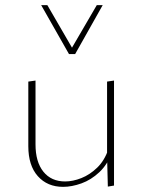

<svg xmlns="http://www.w3.org/2000/svg" viewBox="-20 -723 553 746"><path d="M225 3Q164 3 127 -38.5Q90 -80 90 -155V-406L118 -410V-162Q118 -94 148.5 -56Q179 -18 233 -18Q263 -18 296 -31Q329 -44 357.5 -71.5Q386 -99 401 -143L415 -131Q398 -84 366 -54Q334 -24 296.5 -10.5Q259 3 225 3ZM399 2 396 -115V-406L423 -410V-2ZM248 -513 254 -528 356 -703H379L272 -513ZM248 -513 140 -703H164L266 -527L272 -513Z"/></svg>

Font: Ysabeau Office Thin
Style: Regular
Weight: 250
Designer: Christian Thalmann (Catharsis Fonts)
Version: Version 2.001;gftools[0.9.30]; featfreeze: tnum,lnum,ss02